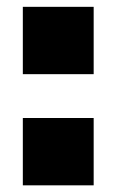

<svg xmlns="http://www.w3.org/2000/svg" viewBox="-20 -556 350 576"><path d="M48.5 -202H261V0H48.5ZM48.5 -535.5H261V-333.5H48.5Z"/></svg>

Font: Hepta Slab ExtraLight ExtraBold
Style: Regular
Weight: 800
Version: Version 1.102